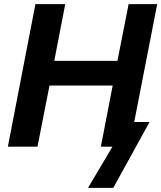

<svg xmlns="http://www.w3.org/2000/svg" viewBox="-20 -708 779 927"><path d="M523 0H467L524 -295H219L161 0H18L151 -688H295L242 -414H547L601 -688H739L628 -119H702L527 199H405Z"/></svg>

Font: Libra Sans
Style: Bold Italic
Weight: 700
Italic angle: -12°
Foundry: Context Ltd
Version: Version 1.002